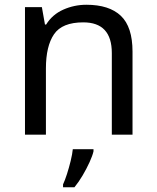

<svg xmlns="http://www.w3.org/2000/svg" viewBox="-20 -566 658 807"><path d="M343 -546Q439 -546 488 -499.5Q537 -453 537 -349V0H450V-343Q450 -472 330 -472Q241 -472 207 -422Q173 -372 173 -278V0H85V-536H156L169 -463H174Q200 -505 246 -525.5Q292 -546 343 -546ZM373 70Q369 88 356.5 115.5Q344 143 327.5 171Q311 199 293 221H245V209Q253 192 261.5 165.5Q270 139 277 110.5Q284 82 286 61H373Z"/></svg>

Font: Noto Sans Soyombo
Style: Regular
Weight: 400
Designer: Monotype Design Team
Foundry: Monotype Imaging Inc.
Version: Version 2.001; ttfautohint (v1.8.4.7-5d5b)